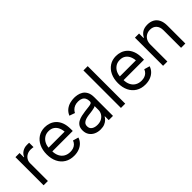

<svg xmlns="http://www.w3.org/2000/svg" viewBox="135 -1674 2633 2633"><g transform="rotate(-45 1451.5 -358.0)"><path d="M77.1 0V-545.9H157.2V-462.9H163.1Q178.2 -503.4 217.5 -528.6Q256.8 -553.7 305.7 -553.7Q314.9 -553.7 328.6 -553.5Q342.3 -553.2 349.6 -552.7V-467.8Q345.2 -468.8 330.1 -470.7Q314.9 -472.7 297.9 -472.7Q258.3 -472.7 227.1 -456.1Q195.8 -439.5 178 -410.6Q160.2 -381.8 160.2 -344.7V0Z M661.1 11.7Q582.5 11.7 525.1 -23.4Q467.8 -58.6 437 -121.8Q406.2 -185.1 406.2 -268.6Q406.2 -352.5 436.5 -416.5Q466.8 -480.5 521.7 -516.6Q576.7 -552.7 650.4 -552.7Q692.9 -552.7 734.9 -538.6Q776.9 -524.4 811.3 -492.7Q845.7 -460.9 866.2 -408.7Q886.7 -356.4 886.7 -280.3V-244.1H465.8V-316.4H841.3L802.7 -289.1Q802.7 -343.8 785.6 -386.2Q768.6 -428.7 734.6 -453.1Q700.7 -477.5 650.4 -477.5Q600.1 -477.5 564.2 -452.9Q528.3 -428.2 509.3 -388.7Q490.2 -349.1 490.2 -303.7V-255.9Q490.2 -193.8 511.7 -150.9Q533.2 -107.9 571.8 -85.7Q610.4 -63.5 661.1 -63.5Q693.8 -63.5 720.7 -73Q747.6 -82.5 767.1 -101.8Q786.6 -121.1 796.9 -149.4L877.9 -126Q865.2 -85 835.2 -54Q805.2 -22.9 760.7 -5.6Q716.3 11.7 661.1 11.7Z M1172.9 12.7Q1121.1 12.7 1078.6 -7.1Q1036.1 -26.9 1011.2 -64.5Q986.3 -102.1 986.3 -155.3Q986.3 -202.1 1004.9 -231.2Q1023.4 -260.3 1054.4 -277.1Q1085.4 -293.9 1122.8 -302.2Q1160.2 -310.5 1198.2 -315.4Q1248 -321.8 1279.3 -325.2Q1310.5 -328.6 1325.2 -336.9Q1339.8 -345.2 1339.8 -365.2V-368.2Q1339.8 -403.3 1326.9 -428Q1314 -452.6 1288.1 -465.6Q1262.2 -478.5 1223.6 -478.5Q1183.6 -478.5 1155.5 -466.3Q1127.4 -454.1 1109.4 -435.3Q1091.3 -416.5 1082 -396.5L1002 -424.8Q1023.4 -474.6 1059.3 -502.4Q1095.2 -530.3 1137.5 -541.5Q1179.7 -552.7 1220.7 -552.7Q1247.1 -552.7 1281.2 -546.6Q1315.4 -540.5 1347.9 -521.2Q1380.4 -502 1401.6 -463.1Q1422.9 -424.3 1422.9 -359.4V0H1340.8V-74.2H1335Q1326.7 -56.6 1306.6 -36.4Q1286.6 -16.1 1253.7 -1.7Q1220.7 12.7 1172.9 12.7ZM1185.5 -62.5Q1235.4 -62.5 1269.8 -82Q1304.2 -101.6 1322 -132.6Q1339.8 -163.6 1339.8 -197.3V-274.4Q1334.5 -268.1 1316.4 -262.9Q1298.3 -257.8 1274.9 -253.9Q1251.5 -250 1229.5 -247.3Q1207.5 -244.6 1194.3 -243.2Q1161.6 -238.8 1133.3 -229.2Q1105 -219.7 1087.6 -201.2Q1070.3 -182.6 1070.3 -150.4Q1070.3 -106.9 1102.8 -84.7Q1135.3 -62.5 1185.5 -62.5Z M1660.2 -727.5V0H1577.1V-727.5Z M2043 11.7Q1964.4 11.7 1907 -23.4Q1849.6 -58.6 1818.8 -121.8Q1788.1 -185.1 1788.1 -268.6Q1788.1 -352.5 1818.4 -416.5Q1848.6 -480.5 1903.6 -516.6Q1958.5 -552.7 2032.2 -552.7Q2074.7 -552.7 2116.7 -538.6Q2158.7 -524.4 2193.1 -492.7Q2227.5 -460.9 2248 -408.7Q2268.6 -356.4 2268.6 -280.3V-244.1H1847.7V-316.4H2223.1L2184.6 -289.1Q2184.6 -343.8 2167.5 -386.2Q2150.4 -428.7 2116.5 -453.1Q2082.5 -477.5 2032.2 -477.5Q1981.9 -477.5 1946 -452.9Q1910.2 -428.2 1891.1 -388.7Q1872.1 -349.1 1872.1 -303.7V-255.9Q1872.1 -193.8 1893.6 -150.9Q1915 -107.9 1953.6 -85.7Q1992.2 -63.5 2043 -63.5Q2075.7 -63.5 2102.5 -73Q2129.4 -82.5 2148.9 -101.8Q2168.5 -121.1 2178.7 -149.4L2259.8 -126Q2247.1 -85 2217 -54Q2187 -22.9 2142.6 -5.6Q2098.1 11.7 2043 11.7Z M2477.5 -328.1V0H2394.5V-545.9H2474.6V-460H2482.4Q2501.5 -502 2540.5 -527.3Q2579.6 -552.7 2641.6 -552.7Q2696.8 -552.7 2738.3 -530.3Q2779.8 -507.8 2803 -462.2Q2826.2 -416.5 2826.2 -346.7V0H2743.2V-340.8Q2743.2 -404.8 2709.5 -441.2Q2675.8 -477.5 2617.7 -477.5Q2577.6 -477.5 2545.9 -460Q2514.2 -442.4 2495.8 -409.2Q2477.5 -376 2477.5 -328.1Z"/></g></svg>

Font: Inter
Style: Regular
Weight: 400
Designer: Rasmus Andersson
Foundry: rsms
Version: Version 4.000;git-8c9346024